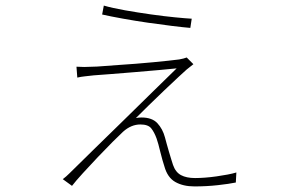

<svg xmlns="http://www.w3.org/2000/svg" viewBox="-20 -640 1040 688"><path d="M649 -391Q643 -386 620.5 -365Q598 -344 569.5 -317Q541 -290 513 -262.5Q485 -235 467 -217Q477 -219 487 -219Q525 -219 544 -198.5Q563 -178 571 -148Q574 -138 577.5 -124Q581 -110 585.5 -96Q590 -82 593.5 -69.5Q597 -57 600 -49Q609 -23 628.5 -12.5Q648 -2 679 -2Q695 -2 715 -3.5Q735 -5 756 -8Q777 -11 795.5 -14.5Q814 -18 827 -22L825 14Q801 19 760.5 23.5Q720 28 677 28Q636 28 608 12Q580 -4 569 -44Q566 -53 562 -67Q558 -81 554.5 -95.5Q551 -110 547.5 -123Q544 -136 541 -144Q533 -166 522 -180Q511 -194 483 -194Q450 -194 421 -168Q409 -157 384 -132Q359 -107 331 -77.5Q303 -48 277 -19.5Q251 9 238 26L205 2Q217 -7 229 -19Q264 -54 315.5 -104Q367 -154 421.5 -207.5Q476 -261 527 -311Q578 -361 613 -395Q592 -393 550 -389Q508 -385 462.5 -381.5Q417 -378 376 -374.5Q335 -371 316 -370Q299 -368 284.5 -366.5Q270 -365 257 -362L254 -401Q280 -399 313 -401Q325 -401 349 -403Q373 -405 403 -407Q433 -409 466 -411.5Q499 -414 529 -417Q559 -420 583.5 -422.5Q608 -425 622 -427Q639 -430 649 -434L673 -410ZM352 -620Q383 -611 428.5 -603Q474 -595 520 -588.5Q566 -582 606.5 -578Q647 -574 667 -573L662 -540Q638 -542 597 -547Q556 -552 511 -558.5Q466 -565 421.5 -573Q377 -581 346 -588Z"/></svg>

Font: SpoqaHanSansJP-Thin
Style: Regular
Weight: 250
Designer: [Source Han Sans]
Ryoko NISHIZUKA  (kana & ideographs); Paul D. Hunt (Latin, Greek & Cyrillic); Wenlong ZHANG  (bopomofo
Foundry: Spoqa (http://bi.spoqa.com)
Version: Version 1.002.20150607